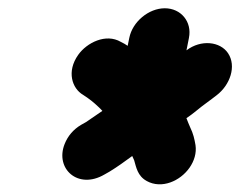

<svg xmlns="http://www.w3.org/2000/svg" viewBox="-20 -780 595 476"><path d="M442.3 -655.2 448.4 -686C456.5 -726.3 428.4 -759.5 388.6 -759.5C348.6 -759.5 308.4 -726 300.5 -686L296.5 -666.4C291.1 -670.1 286 -673.1 279.5 -676.2C242.5 -697.9 195.3 -674.2 174 -644.2C144.5 -602.8 158.7 -560.7 185.9 -544.9C201 -535.2 211.6 -526.9 225 -514.1C228.3 -511.2 229.2 -509.9 233.8 -505.1C223.6 -498.2 204.3 -484.6 193.2 -477.3L181.1 -470.5C162 -459.2 148.1 -442.9 140.2 -422.9C115.9 -361.7 173.6 -308.9 239.2 -347.5L251.7 -354.6C270.4 -366 289 -379.4 307.8 -393.2C309.1 -390.3 310.7 -386.6 312.6 -382.7C317.7 -365.4 320.9 -343.9 343.6 -331.3C380.7 -310.7 426.8 -331.1 450 -364.4C461.4 -380.8 467.6 -400.5 464.7 -420.2C462 -435.6 459.5 -447.9 451.2 -465C447.8 -472.2 446 -477.8 442.2 -487C449.9 -492.2 461 -500.4 470.3 -508.2C484.1 -519.6 488.9 -522.3 505.1 -534.7L516.9 -543.7C550.5 -569.2 566.8 -616.1 545.3 -648.2C526 -677.1 478.5 -682.7 442.3 -655.2Z"/></svg>

Font: Smoothie
Style: SeBdIt
Weight: 600
Foundry: Cannot Into Space Fonts
Version: Version 0.8